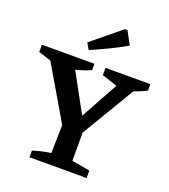

<svg xmlns="http://www.w3.org/2000/svg" viewBox="-165 -1022 1004 1138"><g transform="rotate(20 337.0 -453.5)"><path d="M154 0V-42Q210 -60 267 -68L271 -245L74 -581L-5 -606V-652H326V-612Q280 -592 231 -580L363 -338L493 -574L396 -606V-652H679V-612Q640 -591 599 -578L400 -245V-67L514 -47V0ZM266 -717 243 -757 426 -907H442L486 -825Q432 -794 377 -767.5Q322 -741 266 -717Z"/></g></svg>

Font: Piazzolla SC SemiBold
Style: Regular
Weight: 600
Designer: Juan Pablo del Peral
Foundry: Huerta Tipografica
Version: Version 1.330